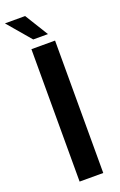

<svg xmlns="http://www.w3.org/2000/svg" viewBox="-190 -946 621 992"><g transform="rotate(-20 120.5 -450.0)"><path d="M64 -728H194V0H64ZM90 -772 -19 -900H92L171 -772Z"/></g></svg>

Font: Murecho Thin Medium
Style: Regular
Weight: 500
Version: Version 1.010